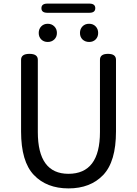

<svg xmlns="http://www.w3.org/2000/svg" viewBox="-20 -1033 761 1066"><path d="M624 -303Q624 -136 553 -61.5Q482 13 360.5 13Q239 13 168 -61.5Q97 -136 97 -303V-701Q97 -734 143.5 -734Q190 -734 190 -701V-300Q190 -68 360 -68Q535 -68 535 -300V-701Q535 -734 579.5 -734Q624 -734 624 -701ZM281.5 -814Q267 -800 245 -800Q223 -800 209 -814Q195 -828 195 -850Q195 -872 209 -886.5Q223 -901 245 -901Q267 -901 281.5 -886.5Q296 -872 296 -850Q296 -828 281.5 -814ZM243 -962Q210 -962 210 -987.5Q210 -1013 243 -1013H476Q509 -1013 509 -987.5Q509 -962 476 -962ZM438 -814Q424 -828 424 -850Q424 -872 438 -886.5Q452 -901 474.5 -901Q497 -901 511 -886.5Q525 -872 525 -850Q525 -828 511 -814Q497 -800 475 -800Q453 -800 438 -814Z"/></svg>

Font: Raw Maruko Gothic CJK TC
Style: Regular
Weight: 400
Version: Version 1.001